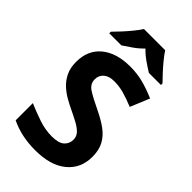

<svg xmlns="http://www.w3.org/2000/svg" viewBox="-281 -1019 1114 1114"><g transform="rotate(45 275.5 -462.0)"><path d="M511 -198Q511 -103 442.5 -46.5Q374 10 248 10Q135 10 46 -33V-174Q97 -152 151.5 -133.5Q206 -115 260 -115Q316 -115 339.5 -136.5Q363 -158 363 -191Q363 -218 344.5 -237Q326 -256 295 -272.5Q264 -289 224 -308Q199 -320 170 -336.5Q141 -353 114.5 -377.5Q88 -402 71 -437Q54 -472 54 -521Q54 -617 119 -670.5Q184 -724 296 -724Q352 -724 402.5 -711Q453 -698 508 -674L459 -556Q410 -576 371 -587Q332 -598 291 -598Q248 -598 225 -578Q202 -558 202 -526Q202 -488 236 -466Q270 -444 337 -412Q392 -386 430.5 -358Q469 -330 490 -292Q511 -254 511 -198ZM372 -934Q386 -912 408.5 -884.5Q431 -857 455 -831Q479 -805 497 -787V-774H398Q372 -790 341 -811.5Q310 -833 284 -860Q258 -833 228 -812Q198 -791 172 -774H73V-787Q92 -806 115.5 -831.5Q139 -857 161.5 -884.5Q184 -912 198 -934Z"/></g></svg>

Font: Noto IKEA Latin
Style: Bold
Weight: 700
Designer: Monotype Design Team
Foundry: Monotype Imaging Inc.
Version: Version 1.0